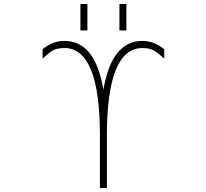

<svg xmlns="http://www.w3.org/2000/svg" viewBox="-20 -949 1040 971"><path d="M520.5 -261.7V2H485.4V-261.7Q485.4 -706.1 305.7 -706.1Q277.3 -706.1 256.3 -698.2Q235.4 -690.4 195.3 -652.3V-700.2Q247.1 -742.2 305.7 -742.2Q461.9 -742.2 502.9 -495.1Q544.9 -742.2 700.2 -742.2Q758.8 -742.2 810.5 -700.2V-652.3Q769.5 -690.4 748.5 -698.2Q727.5 -706.1 700.2 -706.1Q520.5 -706.1 520.5 -261.7ZM386.7 -794.9V-928.7H421.9V-794.9ZM584 -794.9V-928.7H619.1V-794.9Z"/></svg>

Font: GenEi Gothic M ExtraLight
Style: Regular
Weight: 200
Designer: o_tamon (Modified); [Source Han Sans]
Ryoko NISHIZUKA  (kana & ideographs); Paul D. Hunt (Latin, Greek & Cyrillic); Wenl
Version: Version 1.1a;Original Version 1.004